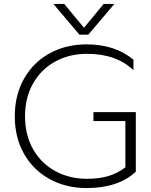

<svg xmlns="http://www.w3.org/2000/svg" viewBox="-20 -939 764 974"><path d="M251 -919H306L406 -798L506 -919H560L428 -763H383ZM55 -349Q55 -457 102 -540Q149 -623 232 -668.5Q315 -714 419 -714Q564 -714 657 -636V-583Q570 -666 422 -666Q332 -666 260.5 -627Q189 -588 148 -516Q107 -444 107 -349Q107 -253 148.5 -181Q190 -109 261.5 -70.5Q333 -32 421 -32Q482 -32 528.5 -45.5Q575 -59 616 -90V-325H454V-370H669V-68Q580 15 419 15Q315 15 232 -30.5Q149 -76 102 -158.5Q55 -241 55 -349Z"/></svg>

Font: Prompt ExtraLight
Style: Regular
Weight: 275
Designer: Katatrad Team
Foundry: CadsonDemak
Version: Version 1.001